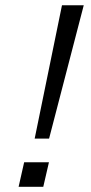

<svg xmlns="http://www.w3.org/2000/svg" viewBox="-20 -721 351 741"><path d="M113.8 -186 219.2 -700.7H303.2L169.4 -186ZM51.8 0 73.2 -94.7H168.9L147 0Z"/></svg>

Font: Acari Sans
Style: Italic
Weight: 400
Italic angle: -13°
Designer: Alfredo Marco Pradil and Stefan Peev
Foundry: Hanken Design Co.
Version: Version 1.045;January 11, 2019;FontCreator 11.5.0.2425 64-bi